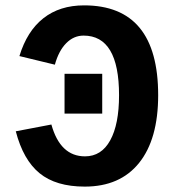

<svg xmlns="http://www.w3.org/2000/svg" viewBox="-20 -689 640 719"><path d="M425.8 -332.5Q425.8 -555.7 293 -555.7Q255.9 -555.7 227.8 -527.1Q199.7 -498.5 185.5 -446.8L52.7 -479Q81.1 -572.3 142.3 -620.6Q203.6 -668.9 294.9 -668.9Q572.3 -668.9 572.3 -332.5Q572.3 -168 501 -79.1Q429.7 9.8 297.4 9.8Q189.5 9.8 128.2 -40.3Q66.9 -90.3 39.1 -197.3L172.4 -222.7Q205.6 -103.5 298.3 -103.5Q359.9 -103.5 392.8 -163.6Q425.8 -223.6 425.8 -332.5ZM221.7 -263.7V-412.6H362.8V-263.7Z"/></svg>

Font: Cousine
Style: Bold
Weight: 700
Monospace: yes
Designer: Steve Matteson
Foundry: Ascender Corporation
Version: Version 1.20